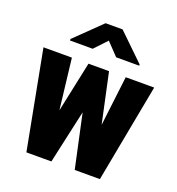

<svg xmlns="http://www.w3.org/2000/svg" viewBox="-135 -860 895 970"><g transform="rotate(20 312.5 -375.0)"><path d="M177.7 -157.2 256.3 -528.3H356L324.7 -342.3L249 0H170.4ZM167 -528.3 210 -160.2 210.9 0H114.7L14.2 -528.3ZM413.1 -168 456.5 -528.3H609.4L509.8 0H414.1ZM366.7 -528.3 446.3 -158.2 454.1 0H374.5L300.8 -341.3L271 -528.3ZM358.9 -750 500.5 -612.8V-606.4H376.5L313 -672.9L250.5 -606.4H128.4V-614.7L267.6 -750Z"/></g></svg>

Font: Roboto Condensed Black
Style: Regular
Weight: 900
Designer: Christian Robertson
Foundry: Google
Version: Version 3.008; 2023